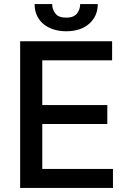

<svg xmlns="http://www.w3.org/2000/svg" viewBox="-20 -932 643 952"><path d="M79.9 0V-727.3H535.9V-632.8H189.6V-411.2H512.1V-317.1H189.6V-94.5H540.1V0ZM151.6 -911.9H238.6Q238.6 -898.4 242.7 -886.9Q246.8 -875.4 254.6 -865.1Q269.9 -844.5 307.9 -844.5Q345.5 -844.5 361.5 -864.7Q377.5 -884.9 377.5 -911.9H464.8Q464.8 -852.6 422.6 -814.6Q380.7 -777 307.9 -777Q276.6 -777 248.2 -785.3Q219.8 -793.7 198.3 -810.5Q176.8 -827.4 164.2 -852.8Q151.6 -878.2 151.6 -911.9Z"/></svg>

Font: Inter P Medium
Style: Regular
Weight: 500
Designer: Rasmus Andersson
Foundry: rsms
Version: Version 3.018;git-588b23468